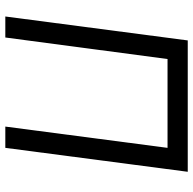

<svg xmlns="http://www.w3.org/2000/svg" viewBox="-22 -704 726 722"><g transform="rotate(90 341.0 -343.0)"><path d="M132 -686H626L536 0H456L536 -610H202L121 0H42Z"/></g></svg>

Font: Bellota
Style: Bold Italic
Weight: 700
Italic angle: -7.5°
Designer: Kemie Guaida
Foundry: Kemie Guaida
Version: Version 4.001